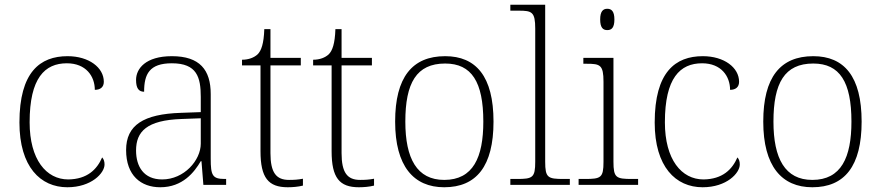

<svg xmlns="http://www.w3.org/2000/svg" viewBox="-20 -780 3718 810"><path d="M264 10C366 10 421 -50 421 -86C421 -99 418 -108 411 -116C389 -65 348 -24 268 -23C175 -23 105 -107 105 -264C105 -451 169 -513 262 -513C343 -513 380 -458 380 -401C404 -401 418 -413 418 -435C418 -495 355 -543 265 -543C149 -543 62 -476 62 -263C62 -76 151 10 264 10Z M656 10C751 10 800 -54 827 -100H830L838 0H934V-25H928C876 -25 869 -40 869 -111V-383C869 -485 823 -543 705 -543C594 -543 554 -490 554 -443C554 -408 565 -393 588 -393C588 -467 610 -513 705 -513C811 -513 827 -454 827 -371V-307L744 -304C585 -299 512 -252 512 -147C512 -39 575 10 656 10ZM664 -23C586 -23 554 -78 554 -145C554 -225 599 -273 746 -278L827 -281V-174C827 -104 757 -23 664 -23Z M1194 10C1215 10 1238 8 1258 3V-26C1237 -22 1221 -21 1199 -21C1145 -21 1121 -52 1121 -134V-504H1249V-536H1121V-657H1095C1093 -595 1082 -566 1067 -551C1052 -537 1029 -528 1001 -528V-504H1079V-142C1079 -30 1112 10 1194 10Z M1494 10C1515 10 1538 8 1558 3V-26C1537 -22 1521 -21 1499 -21C1445 -21 1421 -52 1421 -134V-504H1549V-536H1421V-657H1395C1393 -595 1382 -566 1367 -551C1352 -537 1329 -528 1301 -528V-504H1379V-142C1379 -30 1412 10 1494 10Z M1854 10C1990 10 2062 -79 2062 -267C2062 -458 1988 -543 1858 -543C1719 -543 1647 -454 1647 -267C1647 -79 1725 10 1854 10ZM1854 -21C1739 -21 1690 -111 1690 -267C1690 -430 1737 -512 1858 -512C1970 -512 2019 -434 2019 -267C2019 -116 1976 -21 1854 -21Z M2133 0H2384V-25H2358C2291 -25 2280 -30 2280 -98V-760H2133V-735H2168C2224 -735 2238 -730 2238 -659V-98C2238 -30 2227 -25 2160 -25H2133Z M2542 -653C2560 -653 2572 -663 2572 -698C2572 -732 2560 -743 2542 -743C2524 -743 2512 -732 2512 -698C2512 -663 2524 -653 2542 -653ZM2421 0H2672V-25H2646C2579 -25 2568 -30 2568 -98V-536H2441V-511H2456C2512 -511 2526 -506 2526 -435V-97C2526 -30 2515 -25 2448 -25H2421Z M2944 10C3046 10 3101 -50 3101 -86C3101 -99 3098 -108 3091 -116C3069 -65 3028 -24 2948 -23C2855 -23 2785 -107 2785 -264C2785 -451 2849 -513 2942 -513C3023 -513 3060 -458 3060 -401C3084 -401 3098 -413 3098 -435C3098 -495 3035 -543 2945 -543C2829 -543 2742 -476 2742 -263C2742 -76 2831 10 2944 10Z M3407 10C3543 10 3615 -79 3615 -267C3615 -458 3541 -543 3411 -543C3272 -543 3200 -454 3200 -267C3200 -79 3278 10 3407 10ZM3407 -21C3292 -21 3243 -111 3243 -267C3243 -430 3290 -512 3411 -512C3523 -512 3572 -434 3572 -267C3572 -116 3529 -21 3407 -21Z"/></svg>

Font: Noto Serif Lao ExtraLight
Style: Regular
Weight: 200
Designer: Monotype Design Team
Foundry: Monotype Imaging Inc.
Version: Version 2.003